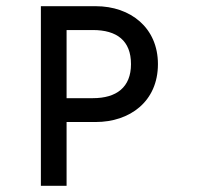

<svg xmlns="http://www.w3.org/2000/svg" viewBox="-20 -600 662 620"><path d="M289 -580H112V0H195V-206H289C399 -206 490 -272 490 -393C490 -510 402 -580 289 -580ZM280 -283H195V-503H280C357 -503 403 -469 403 -393C403 -318 356 -283 280 -283Z"/></svg>

Font: Charger Monospace
Style: Regular
Weight: 400
Designer: Jasper
Foundry: Cannot Into Space Fonts
Version: Version 0.980